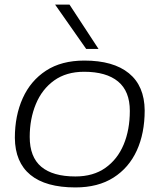

<svg xmlns="http://www.w3.org/2000/svg" viewBox="-20 -810 706 840"><path d="M310 10Q180 10 113 -45Q46 -100 45 -207Q45 -304 79.5 -380.5Q114 -457 181.5 -501Q249 -545 349 -545Q476 -545 544 -489.5Q612 -434 613 -327Q613 -227 578.5 -151.5Q544 -76 476.5 -33Q409 10 310 10ZM310 -38Q388 -38 441 -75.5Q494 -113 521 -177.5Q548 -242 548 -325Q548 -411 496.5 -453.5Q445 -496 348 -496Q270 -496 217 -458Q164 -420 137 -355Q110 -290 110 -211Q110 -123 160.5 -80.5Q211 -38 310 -38ZM357 -596 221 -790H284L411 -596Z"/></svg>

Font: Georama Expanded Light
Style: Italic
Weight: 300
Width: 7
Italic angle: -9°
Designer: Jean-Baptiste Levee
Foundry: Production Type
Version: Version 1.000